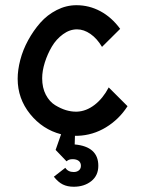

<svg xmlns="http://www.w3.org/2000/svg" viewBox="-20 -522 573 738"><path d="M193.8 54.2 235.8 98.1Q244.1 89.8 258.8 89.8Q273.9 89.8 282.5 96.4Q291 103 291 115.2Q291 126.5 283.2 132.8Q275.4 139.2 263.2 139.2Q241.7 139.2 231 123L187 157.2Q203.6 178.2 221.4 187Q239.3 195.8 263.2 195.8Q303.7 195.8 330.8 174.3Q357.9 152.8 357.9 115.2Q357.9 41.5 267.1 33.2L268.1 0H278.8Q336.9 -2 387.2 -32.5Q437.5 -63 470.2 -113.8L397.9 -186Q376 -144 343.8 -119.1Q311.5 -94.2 275.9 -92.8H271Q253.4 -92.8 233.6 -98.6Q213.9 -104.5 192.1 -117.7Q170.4 -130.9 156.2 -157.7Q142.1 -184.6 142.1 -221.2Q142.1 -249.5 152.3 -282Q162.6 -314.5 179.4 -343Q196.3 -371.6 222.2 -390.4Q248 -409.2 275.9 -409.2Q302.2 -409.2 327.6 -391.6Q353 -374 372.1 -341.8L441.9 -411.1Q409.2 -455.6 366 -478.8Q322.8 -502 273.9 -502Q234.4 -502 198 -483.4Q161.6 -464.8 135 -434.6Q108.4 -404.3 88.1 -367.2Q67.9 -330.1 57.9 -291.5Q47.9 -252.9 47.9 -219.2Q47.9 -143.1 95.7 -83.7Q143.6 -24.4 214.8 -5.9Z"/></svg>

Font: Comic Neue Angular
Style: Bold
Weight: 700
Designer: Craig Rozynski
Foundry: Craig Rozynski
Version: Version 2.003